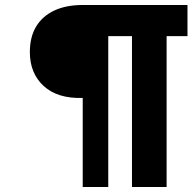

<svg xmlns="http://www.w3.org/2000/svg" viewBox="-20 -749 778 769"><path d="M311.3 0V-356.7Q210.7 -353.6 155.1 -404.4Q99.6 -455.3 99.6 -540.3Q99.6 -601.2 124.9 -643Q150.3 -684.8 197.6 -706.9Q244.9 -729 311.3 -729H730.9V-604.4H647.3V0H508.6V-604.4H413.6V0Z"/></svg>

Font: Mona Sans ExtraLight
Style: Italic
Weight: 200
Italic angle: -11.6951°
Designer: Deni Anggara
Foundry: GitHub
Version: Version 2.000